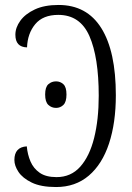

<svg xmlns="http://www.w3.org/2000/svg" viewBox="-20 -744 532 774"><path d="M206 10Q145 10 108 -8Q71 -26 54.5 -51Q38 -76 38 -99Q38 -151 88 -154Q91 -121 103 -93Q115 -65 140 -47.5Q165 -30 208 -30Q266 -30 303.5 -72Q341 -114 359.5 -188Q378 -262 378 -358Q378 -513 340.5 -598.5Q303 -684 215 -684Q153 -684 122 -646.5Q91 -609 89 -553Q42 -554 42 -604Q42 -633 62 -660.5Q82 -688 120.5 -706Q159 -724 216 -724Q330 -724 388.5 -630.5Q447 -537 447 -360Q447 -249 419.5 -165.5Q392 -82 338 -36Q284 10 206 10ZM206 -309Q188 -309 175 -321Q162 -333 162 -363Q162 -393 175 -404.5Q188 -416 206 -416Q223 -416 235.5 -404.5Q248 -393 248 -363Q248 -333 235.5 -321Q223 -309 206 -309Z"/></svg>

Font: Noto Serif Condensed Light
Style: Regular
Weight: 300
Width: 3
Designer: Monotype Design Team
Foundry: Monotype Imaging Inc.
Version: Version 2.013